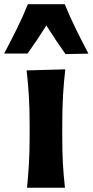

<svg xmlns="http://www.w3.org/2000/svg" viewBox="-63 -882 436 902"><path d="M64 0Q69.8 -59.6 73 -115.2Q76.2 -170.9 76.2 -239.7V-294.4Q76.2 -375.5 72.5 -433.8Q68.8 -492.2 62 -551.3L243.7 -556.2Q236.8 -495.6 233.2 -436.3Q229.5 -377 229.5 -294.4V-239.7Q229.5 -170.9 232.4 -115.2Q235.4 -59.6 242.2 0ZM-43.5 -630.4Q-12.7 -688.5 16.1 -746.6Q44.9 -804.7 67.9 -862.3H241.2Q264.6 -804.7 293 -746.8Q321.3 -689 352.5 -629.9L244.6 -627.9Q221.2 -661.1 198.7 -694.8Q176.3 -728.5 154.8 -762.2Q133.8 -729 111.8 -696Q89.8 -663.1 66.4 -630.4Z"/></svg>

Font: Pinar-FD Bold
Style: Regular
Weight: 700
Designer: Amin Abedi
Version: Version 3.000